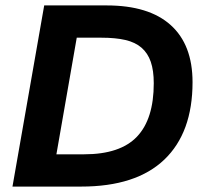

<svg xmlns="http://www.w3.org/2000/svg" viewBox="-20 -688 750 708"><path d="M690 -385Q690 -199 586 -99.5Q482 0 279 0H26L143 -668H373Q529 -668 609.5 -595.5Q690 -523 690 -385ZM547 -381Q547 -428 536 -460Q525 -492 502 -512Q479 -532 442.5 -540.5Q406 -549 354 -549H263L188 -119H290Q423 -119 485 -184Q547 -249 547 -381Z"/></svg>

Font: Celebes
Style: Bold Italic
Weight: 700
Italic angle: -10°
Designer: Anugrah Pasau
Foundry: Lafontype
Version: Version 1.000; ttfautohint (v1.8.4)